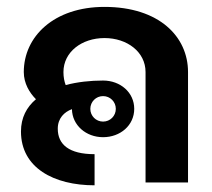

<svg xmlns="http://www.w3.org/2000/svg" viewBox="-20 -537 623 565"><path d="M283.3 -254.2C304.2 -254.2 320.8 -237.5 320.8 -216.7C320.8 -195.8 304.2 -179.2 283.3 -179.2C262.5 -179.2 245.8 -195.8 245.8 -216.7C245.8 -237.5 262.5 -254.2 283.3 -254.2ZM533.3 0V-325C533.3 -429.2 448.3 -516.7 287.5 -516.7C138.3 -516.7 50 -429.2 50 -325C50 -291.7 66.7 -264.2 85.8 -245C58.3 -221.7 41.7 -190.8 41.7 -150C41.7 -43.3 138.3 8.3 258.3 8.3V-83.3C183.3 -83.3 150 -111.7 150 -158.3C150 -189.2 169.2 -207.5 191.7 -215.8C192.5 -168.3 233.3 -133.3 283.3 -133.3C334.2 -133.3 375 -168.3 375 -216.7C375 -265 334.2 -300 283.3 -300C245.8 -300 207.5 -295.8 173.3 -286.7C169.2 -297.5 166.7 -310 166.7 -325C166.7 -384.2 220.8 -425 287.5 -425C354.2 -425 408.3 -384.2 408.3 -325V0Z"/></svg>

Font: BoonHome
Style: Bold
Weight: 700
Designer: Sungsit Sawaiwan
Foundry: Sungsit Sawaiwan
Version: Version 0.2